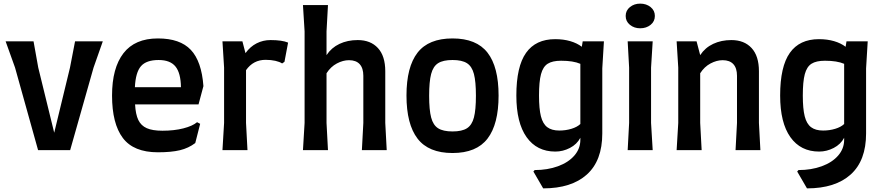

<svg xmlns="http://www.w3.org/2000/svg" viewBox="-20 -828 4872 1059"><path d="M547 -600 496 -455 367 0H190L63 -455L11 -600H165L191 -455L279 -96L366 -455L394 -600Z M598 -301Q598 -453 661 -534.5Q724 -616 851 -616Q973 -616 1032.5 -553Q1092 -490 1102 -353L1075 -252H725Q728 -197 743 -166Q758 -135 789.5 -121Q821 -107 876 -107Q941 -107 991.5 -120Q1042 -133 1067 -154L1084 -145L1057 -39Q1020 -11 972.5 0.5Q925 12 851 12Q717 12 657.5 -67Q598 -146 598 -301ZM978 -347Q977 -425 948 -461Q919 -497 855 -497Q787 -497 757.5 -463Q728 -429 724 -347Z M1569 -593 1549 -487 1536 -478Q1523 -487 1499 -492.5Q1475 -498 1445 -498Q1377 -498 1337 -441V-150L1345 0H1207L1216 -150V-455L1207 -600H1317L1334 -535Q1360 -571 1395.5 -589Q1431 -607 1472 -607Q1536 -607 1569 -593Z M1984 -150V-410Q1984 -452 1964 -474Q1944 -496 1905 -496Q1872 -496 1838 -478Q1804 -460 1781 -424V-150L1789 0H1651L1660 -150V-655L1651 -800H1789L1781 -655V-524Q1808 -565 1852.5 -586Q1897 -607 1953 -607Q2024 -607 2064.5 -563Q2105 -519 2105 -435V-150L2113 0H1976Z M2222 -301Q2222 -459 2283 -537.5Q2344 -616 2476 -616Q2608 -616 2669 -537.5Q2730 -459 2730 -301Q2730 -143 2669 -63.5Q2608 16 2476 16Q2344 16 2283 -63.5Q2222 -143 2222 -301ZM2605 -300Q2605 -378 2594 -420Q2583 -462 2555.5 -479.5Q2528 -497 2476 -497Q2424 -497 2396.5 -479.5Q2369 -462 2358 -420Q2347 -378 2347 -300Q2347 -222 2358 -180Q2369 -138 2396.5 -120.5Q2424 -103 2476 -103Q2528 -103 2555.5 -120.5Q2583 -138 2594 -180Q2605 -222 2605 -300Z M3311 -600 3302 -451V-92Q3302 58 3217 134.5Q3132 211 2976 211L2922 118L2929 110Q3000 110 3057.5 89Q3115 68 3148 30Q3181 -8 3181 -57V-68Q3162 -32 3123.5 -12Q3085 8 3043 8Q2941 8 2884.5 -71.5Q2828 -151 2828 -301Q2828 -461 2881.5 -536.5Q2935 -612 3042 -612Q3088 -612 3125.5 -601Q3163 -590 3189 -570L3194 -600ZM3181 -144V-476Q3142 -493 3075 -493Q3027 -493 3001 -476.5Q2975 -460 2964 -419Q2953 -378 2953 -301Q2953 -228 2963.5 -186.5Q2974 -145 2998.5 -126.5Q3023 -108 3065 -108Q3100 -108 3131.5 -117.5Q3163 -127 3181 -144Z M3431 -740Q3431 -770 3454.5 -789Q3478 -808 3511 -808Q3545 -808 3568.5 -789Q3592 -770 3592 -740Q3592 -710 3568.5 -691Q3545 -672 3511 -672Q3478 -672 3454.5 -691Q3431 -710 3431 -740ZM3450 -150V-455L3442 -600H3580L3571 -455V-150L3580 0H3442Z M4045 -150V-410Q4045 -452 4025 -474Q4005 -496 3966 -496Q3933 -496 3899 -478Q3865 -460 3842 -424V-150L3850 0H3712L3721 -150V-455L3712 -600H3822L3842 -524Q3869 -565 3913.5 -586Q3958 -607 4014 -607Q4085 -607 4125.5 -563Q4166 -519 4166 -435V-150L4174 0H4037Z M4766 -600 4757 -451V-92Q4757 58 4672 134.5Q4587 211 4431 211L4377 118L4384 110Q4455 110 4512.5 89Q4570 68 4603 30Q4636 -8 4636 -57V-68Q4617 -32 4578.5 -12Q4540 8 4498 8Q4396 8 4339.5 -71.5Q4283 -151 4283 -301Q4283 -461 4336.5 -536.5Q4390 -612 4497 -612Q4543 -612 4580.5 -601Q4618 -590 4644 -570L4649 -600ZM4636 -144V-476Q4597 -493 4530 -493Q4482 -493 4456 -476.5Q4430 -460 4419 -419Q4408 -378 4408 -301Q4408 -228 4418.5 -186.5Q4429 -145 4453.5 -126.5Q4478 -108 4520 -108Q4555 -108 4586.5 -117.5Q4618 -127 4636 -144Z"/></svg>

Font: Farro Medium
Style: Regular
Weight: 500
Designer: Aceler Chua
Foundry: Grayscale Limited
Version: Version 1.101